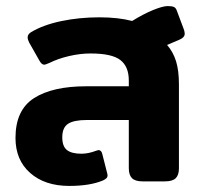

<svg xmlns="http://www.w3.org/2000/svg" viewBox="-20 -597 660 632"><path d="M31 -143Q31 -235 92 -274Q153 -313 264 -313H404V-332Q404 -378 376 -399.5Q348 -421 278 -421Q244 -421 207.5 -412.5Q171 -404 143 -390Q129 -384 126 -384Q117 -384 110 -397L76 -457Q71 -467 71 -474Q71 -484 82 -491Q122 -515 181.5 -527.5Q241 -540 307 -540Q369 -540 415 -528Q452 -551 484 -564Q516 -577 532 -577Q546 -577 552.5 -574Q559 -571 562 -562L586 -498Q588 -490 588 -486Q588 -474 572 -467L530 -449Q550 -426 559.5 -395.5Q569 -365 569 -318V-43Q569 -21 558.5 -10.5Q548 0 523 0H449Q425 0 414.5 -10.5Q404 -21 404 -43V-202H266Q223 -202 204 -189.5Q185 -177 185 -145Q185 -115 200.5 -103Q216 -91 248 -91Q271 -91 297 -101Q303 -103 304 -103Q314 -103 317 -89L333 -26Q334 -23 334 -19Q334 -14 330.5 -10.5Q327 -7 319 -3Q276 15 208 15Q128 15 79.5 -27.5Q31 -70 31 -143Z"/></svg>

Font: Mitr Medium
Style: Regular
Weight: 500
Designer: Thanarat Vachiruckul
Foundry: Cadson Demak
Version: Version 1.002